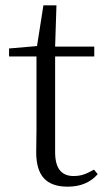

<svg xmlns="http://www.w3.org/2000/svg" viewBox="-20 -687 402 721"><path d="M116 -115 117 -201V-475H14V-505L119 -514L143 -667H192L187 -512H334V-475H187V-116Q187 -70 204.5 -48Q222 -26 256 -26Q277 -26 293.5 -31.5Q310 -37 333 -50L347 -33Q306 14 234 14Q174 14 145 -17.5Q116 -49 116 -115Z"/></svg>

Font: GL-CurulMinamoto Light
Style: Regular
Weight: 300
Designer: Eunice (kana); Ryoko NISHIZUKA 西塚涼子 (ideographs); Frank Grießhammer (Latin, Greek & Cyrillic); Wenlong ZHANG
Foundry: Gutenberg Labo; Adobe
Version: Version 1.002